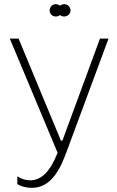

<svg xmlns="http://www.w3.org/2000/svg" viewBox="-20 -705 562 920"><path d="M247 -626C255 -626 262 -628 268 -633C273 -628 280 -626 287 -626C304 -626 318 -638 318 -655C318 -672 304 -685 287 -685C280 -685 273 -682 268 -678C262 -682 255 -685 247 -685C231 -685 218 -672 218 -655C218 -638 231 -626 247 -626ZM132 195C206 195 255 141 295 33L500 -520H459L279 -31H272L69 -520H27L256 27C221 116 179 159 125 159C104 159 83 153 63 140V177C83 190 109 195 132 195Z"/></svg>

Font: Fixel Text ExtraLight
Style: Regular
Weight: 200
Width: 4
Designer: AlfaBravo + MacPaw
Foundry: Kyrylo Tkachov, Marchela Mozhyna, Serhii Makarenko, Maria Weinstein, Zakhar Kryvoshyya
Version: Version 1.211